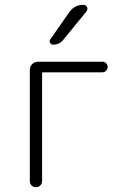

<svg xmlns="http://www.w3.org/2000/svg" viewBox="-20 -775 540 795"><path d="M324.2 -754.9H326.2Q335.9 -754.9 340.3 -745.6Q344.7 -736.3 337.9 -727.5L242.2 -610.4Q227.5 -590.8 200.2 -589.8Q192.4 -589.8 187.5 -597.7Q182.6 -605.5 188.5 -612.3L267.6 -725.6Q289.1 -754.9 324.2 -754.9ZM103.5 -25.4V-485.4Q103.5 -500 113.8 -509.8Q124 -519.5 138.7 -519.5H404.3Q413.1 -519.5 419.4 -513.2Q425.8 -506.8 425.8 -498Q425.8 -489.3 419.4 -482.4Q413.1 -475.6 404.3 -475.6H159.2Q154.3 -475.6 154.3 -470.7V-25.4Q154.3 -14.6 147 -7.3Q139.6 0 128.9 0Q118.2 0 110.8 -6.8Q103.5 -13.7 103.5 -25.4Z"/></svg>

Font: Rounded-L Mgen+ 1m light
Style: Regular
Weight: 200
Designer: [Source Han Sans]
Ryoko NISHIZUKA  (kana & ideographs); Paul D. Hunt (Latin, Greek & Cyrillic); Wenlong ZHANG  (bopomofo
Version: Version 1.059.20150602